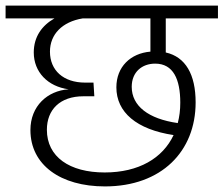

<svg xmlns="http://www.w3.org/2000/svg" viewBox="-36 -705 801 688"><path d="M745 -639V-685H-16V-639H159C115 -614 85 -574 85 -517C85 -447 135 -395 210 -385C134 -380 73 -325 73 -239C73 -114 181 -37 340 -37C543 -37 665 -163 665 -338C665 -438 629 -501 558 -517V-639ZM503 -520C432 -514 381 -466 381 -392C381 -303 453 -241 586 -221C547 -138 461 -87 339 -87C213 -87 132 -143 132 -240C132 -312 179 -360 263 -360H302L299 -409H269C191 -409 143 -453 143 -520C143 -582 187 -627 260 -639H503ZM610 -337C610 -311 607 -287 601 -264C496 -279 436 -325 436 -394C436 -447 473 -477 520 -477C585 -477 610 -421 610 -337Z"/></svg>

Font: FiraGO Light
Style: Regular
Weight: 300
Designer: bBox Type
Foundry: bBox Type GmbH
Version: Version 1.001;PS 001.001;hotconv 1.0.88;makeotf.lib2.5.64775